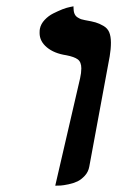

<svg xmlns="http://www.w3.org/2000/svg" viewBox="-20 -585 373 611"><path d="M155.8 5.9 234.9 -335.9Q238.8 -353.5 238.8 -367.2Q238.8 -387.7 227.5 -396Q216.3 -404.3 190.9 -409.2Q152.3 -415 129.2 -434.3Q106 -453.6 106 -480Q106 -489.3 106.9 -493.2Q109.9 -508.8 122.1 -521.7Q134.3 -534.7 149.4 -542.2Q164.6 -549.8 179.2 -555.7Q193.4 -561 204.1 -563L213.9 -564.9V-561Q213.9 -549.3 217 -541.5Q220.2 -533.7 227.1 -529.5Q233.9 -525.4 238 -523.9Q242.2 -522.5 250 -521Q272.5 -517.1 284.2 -513.7Q295.9 -510.3 309.1 -502.7Q322.3 -495.1 327.6 -482.2Q333 -469.2 333 -449.2Q333 -428.7 329.1 -405.8L264.2 -55.2Q261.2 -38.1 250 -25.9Q238.8 -13.7 226.6 -7.8Q214.4 -2 198 1.5Q181.6 4.9 173.3 5.4Q165 5.9 155.8 5.9Z"/></svg>

Font: Linux Libertine G
Style: Semibold Italic
Weight: 600
Italic angle: -11.5°
Designer: Philipp H. Poll
Foundry: Philipp H. Poll
Version: Version 5.1.1